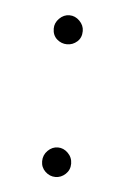

<svg xmlns="http://www.w3.org/2000/svg" viewBox="-35 -341 246 369"><g transform="rotate(5 88.0 -156.0)"><path d="M57 -284Q57 -295 65.5 -303.5Q74 -312 85 -312Q96 -312 104.5 -303.5Q113 -295 113 -284Q113 -271 104.5 -263.5Q96 -256 85 -256Q74 -256 65.5 -263.5Q57 -271 57 -284ZM57 -28Q57 -40 65.5 -48.5Q74 -57 85 -57Q96 -57 104.5 -48.5Q113 -40 113 -28Q113 -16 104.5 -8Q96 0 85 0Q74 0 65.5 -8Q57 -16 57 -28Z"/></g></svg>

Font: Josefin Sans ExtraLight
Style: Regular
Weight: 250
Designer: Santiago Orozco
Foundry: Typemade
Version: Version 2.000